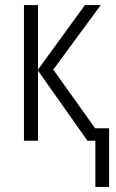

<svg xmlns="http://www.w3.org/2000/svg" viewBox="-20 -552 456 753"><path d="M354 181H408V-49H353L189 -279L375 -532H313L129 -279V-532H74V0H129V-275L323 0H354Z"/></svg>

Font: Noto Sans Display SemiCondensed Light
Style: Regular
Weight: 300
Width: 4
Designer: Monotype Design Team
Foundry: Monotype Imaging Inc.
Version: Version 1.900